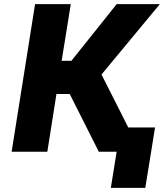

<svg xmlns="http://www.w3.org/2000/svg" viewBox="-20 -731 790 925"><path d="M36 0H208L252 -278H316L456 0H542L514 174H680L727 -117H598L469 -372L750 -711H542L324 -438H277L321 -711H149Z"/></svg>

Font: Asimov Pro
Style: UltObl
Weight: 900
Designer: Google
Version: Version 2.000980; 2014